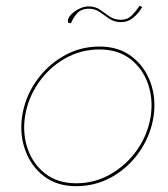

<svg xmlns="http://www.w3.org/2000/svg" viewBox="-20 -630 579 660"><path d="M56 -230Q47 -168 67 -113Q87 -58 131.5 -24Q176 10 242 10Q309 10 366 -22.5Q423 -55 460.5 -110Q498 -165 508 -230Q517 -293 497 -347.5Q477 -402 432.5 -436Q388 -470 322 -470Q255 -470 198.5 -437.5Q142 -405 104 -350.5Q66 -296 56 -230ZM66 -230Q76 -293 112.5 -345.5Q149 -398 203.5 -429Q258 -460 322 -460Q385 -460 427.5 -427.5Q470 -395 488.5 -342.5Q507 -290 498 -230Q488 -167 451.5 -115Q415 -63 360.5 -31.5Q306 0 242 0Q179 0 136.5 -32.5Q94 -65 75.5 -117.5Q57 -170 66 -230ZM214 -552 224 -550Q231 -568 245 -584Q259 -600 286 -600Q307 -600 323 -588.5Q339 -577 356 -565.5Q373 -554 396 -554Q420 -554 438 -569Q456 -584 469 -606L460 -610Q447 -591 432.5 -576.5Q418 -562 396 -562Q373 -562 356.5 -573.5Q340 -585 324 -596.5Q308 -608 284 -608Q269 -608 251.5 -599.5Q234 -591 222.5 -578Q211 -565 214 -552Z"/></svg>

Font: Jost* 200 Hairline Italic
Style: Italic
Weight: 100
Italic angle: -10°
Version: Version 3.200; ttfautohint (v0.97) -l 8 -r 50 -G 200 -x 14 -